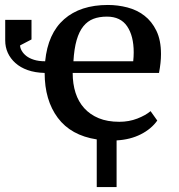

<svg xmlns="http://www.w3.org/2000/svg" viewBox="-20 -555 721 774"><path d="M614 -69Q590 -35 547.5 -13.5Q505 8 450 11V199H370V7Q266 -9 213 -80Q160 -151 160 -261Q121 -262 91.5 -272.5Q62 -283 42 -301Q22 -319 11.5 -342Q1 -365 1 -392V-475H107V-396L61 -372Q61 -362 67.5 -350.5Q74 -339 86 -329.5Q98 -320 117 -314Q136 -308 162 -308Q173 -420 238.5 -477.5Q304 -535 415 -535Q455 -535 493.5 -525Q532 -515 562 -492Q592 -469 610.5 -431Q629 -393 629 -337Q629 -320 627 -301Q625 -282 621 -261H273Q273 -217 284.5 -181Q296 -145 319.5 -119Q343 -93 378 -78.5Q413 -64 461 -64Q500 -64 533.5 -77Q567 -90 587 -107ZM411 -488Q380 -488 356.5 -479Q333 -470 316 -449Q299 -428 289 -393.5Q279 -359 276 -308H517Q518 -317 518.5 -326.5Q519 -336 519 -344Q519 -410 492.5 -449Q466 -488 411 -488Z"/></svg>

Font: PT Serif Caption
Style: Regular
Weight: 400
Designer: A.Korolkova, O.Umpeleva, V.Yefimov
Foundry: ParaType Ltd
Version: Version 1.000W OFL